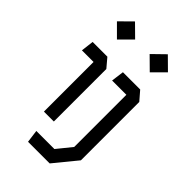

<svg xmlns="http://www.w3.org/2000/svg" viewBox="-289 -883 1179 1179"><g transform="rotate(45 300.0 -293.5)"><path d="M142 0V-431H41L51 -514H179L228 -456V0ZM67 -709 146 -787 225 -709 146 -630ZM193 117H350L427 22V-431H303L314 -514H464L514 -456V51L392 200H204ZM351 -709 431 -787 510 -709 431 -630Z"/></g></svg>

Font: Moralerspace Krypton JPDOC
Style: Regular
Weight: 400
Version: v0.0.6; ttfautohint (v1.8.4.7-5d5b-dirty) -l 6 -r 45 -G 200 